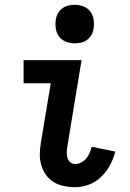

<svg xmlns="http://www.w3.org/2000/svg" viewBox="-20 -770 540 798"><path d="M292 8Q268 8 244.5 3Q221 -2 202.5 -13.5Q184 -25 171 -43.5Q158 -62 151.5 -84Q145 -106 145.5 -130Q146 -154 150 -178L191 -424H78V-520H319L260 -162Q258 -150 257.5 -138Q257 -126 260 -115Q263 -104 271.5 -96Q280 -88 292 -88Q304 -88 317 -94.5Q330 -101 338.5 -111.5Q347 -122 352.5 -134.5Q358 -147 361 -160L459 -140Q452 -111 437.5 -84Q423 -57 400.5 -35Q378 -13 349 -2.5Q320 8 292 8ZM291 -590Q271 -590 253.5 -597Q236 -604 225.5 -618Q215 -632 212 -651Q209 -670 212 -689Q214 -703 221 -715Q228 -727 239.5 -735.5Q251 -744 264 -747Q277 -750 291 -750Q310 -750 327.5 -743Q345 -736 355.5 -722Q366 -708 369 -689Q372 -670 369 -651Q367 -637 360 -625Q353 -613 342 -604.5Q331 -596 317.5 -593Q304 -590 291 -590Z"/></svg>

Font: Iosevka Gothic
Style: Bold Italic
Weight: 700
Italic angle: -9°
Monospace: yes
Designer: Belleve Invis
Foundry: Belleve Invis
Version: Version 15.5.1; ttfautohint (v1.8.4)